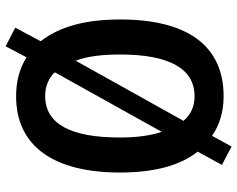

<svg xmlns="http://www.w3.org/2000/svg" viewBox="-100 -693 840 680"><g transform="rotate(90 320.0 -353.0)"><path d="M591 -358C591 -477 567 -571 517 -633L564 -719L499 -753L461 -684C422 -711 375 -725 321 -725C140 -725 49 -594 49 -359C49 -240 72 -147 126 -77L78 13L144 47L183 -27C221 -3 266 10 321 10C499 10 591 -125 591 -358ZM173 -358C173 -529 221 -622 321 -622C357 -622 386 -609 408 -583L195 -201C180 -240 173 -293 173 -358ZM467 -358C467 -185 420 -93 320 -93C286 -93 257 -105 236 -127L447 -506C460 -467 467 -417 467 -358Z"/></g></svg>

Font: Noto Sans Ethiopic Cond SemBd
Style: Regular
Weight: 600
Width: 3
Designer: Monotype Design Team
Foundry: Monotype Imaging Inc.
Version: Version 2.102